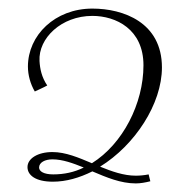

<svg xmlns="http://www.w3.org/2000/svg" viewBox="-20 -656 413 447"><path d="M103 -233C134 -233 165 -242 195 -257C228 -243 261 -229 296 -229C307 -229 318 -231 330 -234L326 -250C316 -248 306 -247 296 -247C268 -247 240 -257 213 -268C294 -318 357 -414 357 -499C357 -604 267 -636 195 -636C108 -636 45 -574 45 -501C45 -481 51 -460 61 -443C61 -443 83 -453 90 -457C77 -476 73 -496 72 -514C69 -567 123 -619 195 -619C250 -619 314 -588 314 -504C314 -415 266 -321 194 -276C163 -289 133 -302 102 -302C68 -302 44 -287 44 -267C44 -248 63 -233 103 -233ZM104 -250C82 -250 71 -257 71 -266C71 -278 85 -285 102 -285C126 -285 150 -276 175 -266C153 -255 129 -250 104 -250Z"/></svg>

Font: Clicker Script
Style: Regular
Weight: 400
Designer: Astigmatic (AOETI)
Foundry: Astigmatic (AOETI)
Version: Version 1.000